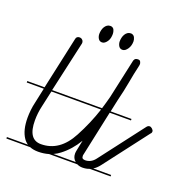

<svg xmlns="http://www.w3.org/2000/svg" viewBox="-117 -754 835 857"><g transform="rotate(20 301.0 -326.0)"><path d="M172 -535V-533V-528L118 -287H355Q364 -316 372 -347L413 -535L417 -542Q422 -547 432 -547Q440 -547 443 -542L446 -535Q447 -531 446.5 -526.5Q446 -522 445 -518Q436 -480 428.5 -437.5Q421 -395 408 -343L396 -287H495V-280H394L348 -65Q347 -63 347 -58Q347 -49 351.5 -46Q356 -43 363 -43Q391 -43 410 -68L569 -276Q575 -284 583 -284Q589 -284 595.5 -278Q602 -272 602 -266Q602 -259 597 -255L438 -47Q425 -30 410 -21H495V-14H396Q381 -8 363 -8Q349 -8 337 -14H203Q179 -7 153 -7Q130 -7 113 -14H0V-21H100Q88 -29 80 -41Q57 -75 57 -134Q57 -151 59 -170Q61 -189 66 -210L81 -280H0V-287H82L136 -535L138 -542Q143 -550 153 -550Q162 -550 167 -544Q168 -543 169 -542ZM92 -134Q92 -43 153 -43Q242 -43 293 -140Q329 -207 353 -280H117L100 -203Q92 -169 92 -134ZM365 -645Q376 -643 380.5 -633.5Q385 -624 385 -615Q385 -605 382.5 -596Q380 -587 375 -579.5Q370 -572 364 -567.5Q358 -563 351 -563Q339 -563 333 -573Q327 -583 327 -595Q327 -603 329 -612Q331 -621 335.5 -628.5Q340 -636 346.5 -640.5Q353 -645 361 -645ZM268 -645Q279 -643 283 -633.5Q287 -624 287 -615Q287 -605 285 -596Q283 -587 278 -579.5Q273 -572 267 -567.5Q261 -563 254 -563Q242 -563 236 -573Q230 -583 230 -595Q230 -603 232 -612Q234 -621 238.5 -628.5Q243 -636 249.5 -640.5Q256 -645 264 -645ZM311 -56Q311 -63 313 -72L323 -121Q293 -71 251 -39Q237 -28 221 -21H327Q311 -34 311 -56Z"/></g></svg>

Font: Gruenewald VA 3. Klasse
Style: Regular
Weight: 400
Designer: Peter Wiegel
Foundry: Peter Wiegel, nach dem Schriftentwurf von Dr. H. Gr¸newald
Version: Version 0.007